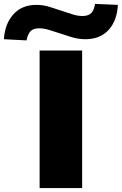

<svg xmlns="http://www.w3.org/2000/svg" viewBox="-99 -964 624 984"><path d="M104 0V-705H322V0ZM37 -757 -79 -763Q-74 -842 -30.5 -890.5Q13 -939 88 -939Q125 -939 160.5 -927Q196 -915 222 -907Q244 -900 271 -891Q298 -882 324 -882Q355 -882 369.5 -898Q384 -914 388 -944L505 -939Q501 -858 457.5 -810.5Q414 -763 338 -763Q301 -763 265.5 -774.5Q230 -786 205 -794Q183 -801 154.5 -810Q126 -819 102 -819Q71 -819 57 -803.5Q43 -788 37 -757Z"/></svg>

Font: Nunito Sans 7pt Expanded Black
Style: Regular
Weight: 900
Width: 7
Designer: Vernon Adams
Foundry: Vernon Adams
Version: Version 3.101;gftools[0.9.27]